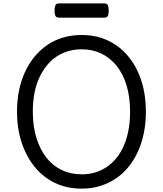

<svg xmlns="http://www.w3.org/2000/svg" viewBox="-20 -1102 968 1141"><path d="M466 19Q377 19 306.5 -15Q236 -49 186 -110.5Q136 -172 108.5 -255.5Q81 -339 81 -438Q81 -504 93 -563.5Q105 -623 128.5 -674Q152 -725 185.5 -765.5Q219 -806 261.5 -835Q304 -864 355.5 -879Q407 -894 466 -894Q553 -894 623 -860.5Q693 -827 743.5 -765.5Q794 -704 820.5 -620.5Q847 -537 847 -438Q847 -372 835 -312.5Q823 -253 800 -202Q777 -151 743.5 -110Q710 -69 667.5 -40.5Q625 -12 574.5 3.5Q524 19 466 19ZM466 -66Q508 -66 545 -77Q582 -88 614 -109.5Q646 -131 672 -163Q698 -195 716 -236.5Q734 -278 743.5 -328.5Q753 -379 753 -438Q753 -526 732 -595Q711 -664 672 -712Q633 -760 580.5 -784.5Q528 -809 466 -809Q423 -809 385.5 -798Q348 -787 315.5 -765.5Q283 -744 257.5 -712Q232 -680 213 -639Q194 -598 184.5 -547.5Q175 -497 175 -438Q175 -350 197 -280.5Q219 -211 257.5 -163Q296 -115 349 -90.5Q402 -66 466 -66ZM331 -997Q314 -997 309 -1008.5Q304 -1020 304 -1038Q304 -1057 309 -1069.5Q314 -1082 331 -1082H599Q617 -1082 621.5 -1069.5Q626 -1057 626 -1038Q626 -1020 621.5 -1008.5Q617 -997 599 -997Z"/></svg>

Font: Playwrite HR Lijeva
Style: Regular
Weight: 400
Designer: Veronika Burian, José Scaglione
Foundry: TypeTogether
Version: Version 1.002